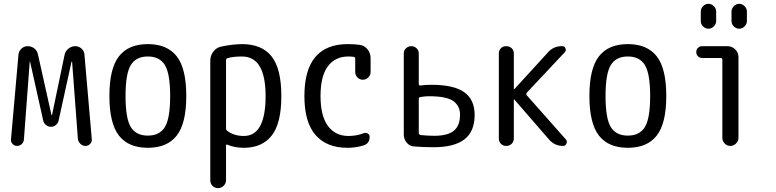

<svg xmlns="http://www.w3.org/2000/svg" viewBox="-20 -760 4040 1000"><path d="M68.4 0Q55.7 0 45.9 -9.8Q36.1 -19.5 37.1 -33.2L76.2 -475.6Q78.1 -494.1 91.8 -506.8Q105.5 -519.5 124 -519.5Q143.6 -519.5 158.7 -507.8Q173.8 -496.1 177.7 -476.6L248 -161.1Q248 -160.2 249 -160.2L251 -161.1L316.4 -474.6Q320.3 -493.2 335.9 -506.3Q351.6 -519.5 371.1 -519.5Q390.6 -519.5 404.8 -506.8Q418.9 -494.1 419.9 -474.6L458 -36.1Q460 -22.5 450.2 -11.2Q440.4 0 425.3 0Q410.2 0 398.9 -10.7Q387.7 -21.5 385.7 -36.1L355.5 -438.5L354.5 -439.5Q353.5 -439.5 352.5 -438.5L285.2 -131.8Q282.2 -118.2 271 -108.9Q259.8 -99.6 245.6 -99.6Q231.4 -99.6 219.7 -108.9Q208 -118.2 205.1 -131.8L136.7 -438.5Q136.7 -439.5 135.7 -439.5L134.8 -438.5L104.5 -33.2Q103.5 -19.5 93.3 -9.8Q83 0 68.4 0Z M838.9 -420.9Q811.5 -465.8 750 -465.8Q688.5 -465.8 661.1 -420.9Q633.8 -376 633.8 -259.8Q633.8 -143.6 661.1 -98.6Q688.5 -53.7 750 -53.7Q811.5 -53.7 838.9 -98.6Q866.2 -143.6 866.2 -259.8Q866.2 -376 838.9 -420.9ZM900.4 -53.7Q850.6 9.8 750 9.8Q649.4 9.8 599.6 -53.7Q549.8 -117.2 549.8 -260.3Q549.8 -403.3 599.6 -466.8Q649.4 -530.3 750 -530.3Q850.6 -530.3 900.4 -466.8Q950.2 -403.3 950.2 -260.3Q950.2 -117.2 900.4 -53.7Z M1157.2 -445.3V-90.8Q1157.2 -83 1164.1 -78.1Q1199.2 -51.8 1250 -51.8Q1363.3 -51.8 1363.3 -259.8Q1363.3 -465.8 1240.2 -465.8Q1193.4 -465.8 1165 -457Q1157.2 -455.1 1157.2 -445.3ZM1075.2 178.7V-443.4Q1075.2 -469.7 1090.3 -490.2Q1105.5 -510.7 1128.9 -516.6Q1185.5 -529.3 1240.2 -530.3Q1343.8 -530.3 1394.5 -466.3Q1445.3 -402.3 1445.3 -259.8Q1445.3 -117.2 1395 -53.7Q1344.7 9.8 1250 9.8Q1204.1 9.8 1165 -5.9Q1157.2 -9.8 1157.2 -2V178.7Q1157.2 195.3 1145 207.5Q1132.8 219.7 1115.7 219.7Q1098.6 219.7 1086.9 208Q1075.2 196.3 1075.2 178.7Z M1790 9.8Q1681.6 9.8 1623.5 -56.6Q1565.4 -123 1565.4 -259.8Q1565.4 -529.3 1790 -530.3Q1826.2 -530.3 1853.5 -526.4Q1877.9 -523.4 1894 -503.4Q1910.2 -483.4 1910.2 -458V-384.8Q1910.2 -368.2 1897.9 -356.4Q1885.7 -344.7 1869.6 -344.7Q1853.5 -344.7 1841.8 -356.4Q1830.1 -368.2 1830.1 -384.8V-454.1Q1830.1 -461.9 1822.3 -463.9Q1806.6 -465.8 1794.9 -465.8Q1725.6 -465.8 1687.5 -414.6Q1649.4 -363.3 1649.4 -259.8Q1649.4 -156.2 1688 -104Q1726.6 -51.8 1794.9 -51.8Q1836.9 -51.8 1875 -66.4Q1885.7 -70.3 1895.5 -64.5Q1905.3 -58.6 1905.3 -47.9Q1905.3 -12.7 1874 -2.9Q1834 9.8 1790 9.8Z M2161.1 -245.1V-67.4Q2161.1 -59.6 2169.9 -56.6Q2213.9 -52.7 2241.2 -52.7Q2311.5 -52.7 2343.8 -79.1Q2376 -105.5 2376 -163.1Q2376 -208 2341.3 -233.4Q2306.6 -258.8 2213.9 -258.8Q2196.3 -258.8 2169.9 -254.9Q2161.1 -252.9 2161.1 -245.1ZM2138.7 2.9Q2114.3 2 2098.6 -16.6Q2083 -35.2 2083 -58.6V-481.4Q2083 -498 2094.7 -508.8Q2106.4 -519.5 2122.1 -519.5Q2137.7 -519.5 2149.4 -508.8Q2161.1 -498 2161.1 -481.4V-322.3Q2161.1 -319.3 2163.6 -316.4Q2166 -313.5 2168.9 -314.5Q2193.4 -318.4 2226.6 -318.4Q2343.8 -318.4 2397.9 -279.8Q2452.1 -241.2 2452.1 -161.1Q2452.1 -75.2 2398.9 -34.2Q2345.7 6.8 2238.3 6.8Q2182.6 6.8 2138.7 2.9Z M2578.1 -39.1V-481.4Q2578.1 -498 2588.9 -508.8Q2599.6 -519.5 2616.7 -519.5Q2633.8 -519.5 2645 -508.8Q2656.2 -498 2656.2 -481.4V-295.9H2657.2H2659.2L2835 -488.3Q2864.3 -520.5 2908.2 -519.5Q2920.9 -519.5 2925.3 -508.3Q2929.7 -497.1 2921.9 -488.3L2723.6 -277.3Q2718.8 -270.5 2723.6 -263.7L2927.7 -33.2Q2935.5 -24.4 2930.2 -12.2Q2924.8 0 2913.1 0Q2868.2 0 2839.8 -33.2L2659.2 -241.2Q2658.2 -242.2 2657.2 -242.2Q2656.2 -242.2 2656.2 -241.2V-39.1Q2656.2 -22.5 2645 -11.2Q2633.8 0 2616.7 0Q2599.6 0 2588.9 -11.2Q2578.1 -22.5 2578.1 -39.1Z M3338.9 -420.9Q3311.5 -465.8 3250 -465.8Q3188.5 -465.8 3161.1 -420.9Q3133.8 -376 3133.8 -259.8Q3133.8 -143.6 3161.1 -98.6Q3188.5 -53.7 3250 -53.7Q3311.5 -53.7 3338.9 -98.6Q3366.2 -143.6 3366.2 -259.8Q3366.2 -376 3338.9 -420.9ZM3400.4 -53.7Q3350.6 9.8 3250 9.8Q3149.4 9.8 3099.6 -53.7Q3049.8 -117.2 3049.8 -260.3Q3049.8 -403.3 3099.6 -466.8Q3149.4 -530.3 3250 -530.3Q3350.6 -530.3 3400.4 -466.8Q3450.2 -403.3 3450.2 -260.3Q3450.2 -117.2 3400.4 -53.7Z M3636.7 -458Q3624 -458 3615.2 -466.8Q3606.4 -475.6 3606.4 -488.8Q3606.4 -502 3615.2 -510.7Q3624 -519.5 3636.7 -519.5H3768.6Q3792 -519.5 3809.1 -502.9Q3826.2 -486.3 3826.2 -462.9V-42Q3826.2 -25.4 3813.5 -12.7Q3800.8 0 3783.7 0Q3766.6 0 3754.4 -12.7Q3742.2 -25.4 3742.2 -42V-449.2Q3742.2 -458 3733.4 -458ZM3790 -700.2Q3790 -715.8 3802.2 -728Q3814.5 -740.2 3830.1 -740.2Q3845.7 -740.2 3857.9 -728Q3870.1 -715.8 3870.1 -700.2V-650.4Q3870.1 -634.8 3857.9 -622.6Q3845.7 -610.4 3830.1 -610.4Q3814.5 -610.4 3802.2 -622.1Q3790 -633.8 3790 -650.4ZM3629.9 -700.2Q3629.9 -715.8 3642.1 -728Q3654.3 -740.2 3669.9 -740.2Q3685.5 -740.2 3697.8 -728Q3710 -715.8 3710 -700.2V-650.4Q3710 -634.8 3697.8 -622.6Q3685.5 -610.4 3669.9 -610.4Q3654.3 -610.4 3642.1 -622.1Q3629.9 -633.8 3629.9 -650.4Z"/></svg>

Font: Rounded Mgen+ 1mn regular
Style: Regular
Weight: 400
Designer: [Source Han Sans]
Ryoko NISHIZUKA  (kana & ideographs); Paul D. Hunt (Latin, Greek & Cyrillic); Wenlong ZHANG  (bopomofo
Version: Version 1.059.20150602